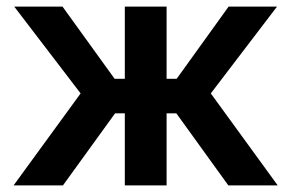

<svg xmlns="http://www.w3.org/2000/svg" viewBox="-20 -559 878 579"><path d="M21 0 223.1 -277.3 22.9 -539.1H168.5L325.7 -321.3H356.4V-539.1H482.4V-321.3H512.7L669.4 -539.1H815.4L615.7 -277.3L817.4 0H668.5L511.7 -217.3H482.4V0H356.4V-217.3H327.1L169.9 0Z"/></svg>

Font: Inter 18pt SemiBold
Style: Regular
Weight: 600
Designer: Rasmus Andersson
Foundry: rsms
Version: Version 4.001;git-66647c0bb